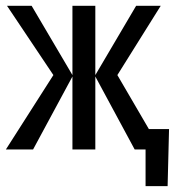

<svg xmlns="http://www.w3.org/2000/svg" viewBox="-21 -510 597 655"><path d="M486.8 -69.8H555.7L550.8 125H475.6V0H438.5L304.2 -249V0H226.1V-249L91.8 0H-1L161.1 -253.9L2.9 -490.2H86.9L226.1 -253.9V-490.2H304.2V-253.9L443.4 -490.2H527.3L379.4 -253.9Z"/></svg>

Font: Code New Roman
Style: Regular
Weight: 400
Monospace: yes
Designer: Sam Radian
Foundry: Code New Roman
Version: Version 2.00 November 29, 2014